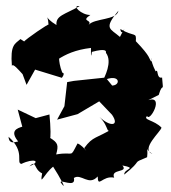

<svg xmlns="http://www.w3.org/2000/svg" viewBox="-20 -590 560 629"><path d="M348 -309 326 -336 222 -325 200 -321 191 -242 167 -198 234 -216 305 -258 347 -214C373 -176 340 -174 306 -207C342 -171 323 -147 353 -171C295 -135 285 -145 256 -105C282 -68 255 -113 234 -120C207 -69 226 -95 164 -84C172 -114 171 -122 143 -139C147 -128 146 -177 142 -215L97 -203L38 -231L53 -175C38 -170 3 -162 51 -114C67 -152 10 -98 8 -142C64 -92 31 -57 50 -53C91 -73 117 -62 76 -45C101 -68 88 -37 118 -22C110 23 123 -19 154 -44C175 -12 204 42 179 8C175 -5 230 28 222 -7C246 -23 271 21 300 -12C301 28 315 -16 354 -8C341 -38 402 -23 381 -48C432 -38 386 -38 387 -18C453 -71 406 -52 462 -75C467 -116 449 -105 479 -86C439 -101 508 -160 509 -172C485 -197 447 -197 462 -210C470 -188 520 -279 466 -262L500 -279C514 -327 516 -278 511 -336C491 -331 500 -367 490 -356C468 -399 479 -410 476 -388C467 -398 476 -402 425 -455C427 -487 422 -467 374 -495C379 -461 401 -526 373 -469C341 -497 318 -495 368 -555C363 -523 288 -531 270 -508C285 -527 242 -518 276 -541C248 -540 212 -574 241 -570C191 -542 162 -539 165 -508C121 -534 137 -549 139 -509C142 -515 64 -462 57 -452C78 -435 100 -429 47 -462C29 -446 13 -444 19 -374C22 -384 41 -361 54 -347L67 -312L95 -362L183 -335C178 -330 197 -350 184 -352C167 -394 178 -419 169 -395C195 -412 227 -427 278 -433C277 -386 281 -420 281 -420C329 -433 328 -422 327 -417C350 -387 321 -335 317 -326C377 -353 377 -306 343 -310Z"/></svg>

Font: Asimov Aggro
Style: Medium
Weight: 500
Designer: Google
Version: Version 2.000980; 2014